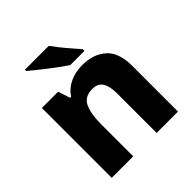

<svg xmlns="http://www.w3.org/2000/svg" viewBox="-202 -917 1067 1067"><g transform="rotate(-45 331.5 -383.0)"><path d="M399 -559Q486 -559 539.5 -511.5Q593 -464 593 -358V0H425V-311Q425 -368 406 -397Q387 -426 346 -426Q285 -426 263 -380.5Q241 -335 241 -250V0H72V-549H200L223 -478H231Q257 -518 301 -538.5Q345 -559 399 -559ZM343 -766Q359 -744 381 -716.5Q403 -689 425.5 -663.5Q448 -638 464 -619V-606H352Q332 -619 305.5 -638.5Q279 -658 250.5 -680Q222 -702 197 -722Q172 -742 156 -756V-766Z"/></g></svg>

Font: Noto Sans ExtraBold
Style: Regular
Weight: 800
Designer: Monotype Design Team
Foundry: Monotype Imaging Inc.
Version: Version 2.007